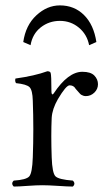

<svg xmlns="http://www.w3.org/2000/svg" viewBox="-20 -684 397 709"><path d="M309.1 -517.1Q301.3 -557.1 271.2 -582Q241.2 -606.9 201.2 -606.9Q161.1 -606.9 130.6 -583Q100.1 -559.1 92.8 -517.1L65.9 -528.8Q74.7 -590.8 114.3 -627.4Q153.8 -664.1 201.2 -664.1Q254.4 -664.1 290.3 -628.4Q326.2 -592.8 335.9 -528.8ZM101.1 -312Q100.1 -351.1 89.1 -362.1Q78.1 -373 39.1 -377Q34.2 -384.8 37.1 -394Q107.9 -403.8 154.8 -420.9Q164.6 -420.9 167 -415Q169.9 -406.2 169.9 -348.1Q169.9 -335 174.3 -335.4Q175.8 -335.9 178.2 -338.9Q231.4 -418.9 284.2 -418.9Q314.9 -418.9 328.4 -405Q341.8 -391.1 341.8 -373Q341.8 -355 328.4 -342Q314.9 -329.1 296.9 -329.1Q292 -329.1 287.6 -330.6Q283.2 -332 280 -334Q276.9 -335.9 272.9 -340.6Q269 -345.2 267.6 -346.7Q266.1 -348.1 261.5 -353.5Q256.8 -358.9 256.8 -359.9Q250 -368.7 237.1 -368.9Q224.1 -369.1 193.8 -317.9Q172.9 -281.7 170.9 -249Q168 -186 170.9 -103Q172.9 -44.9 184.8 -33Q196.8 -21 249 -17.1Q260.3 -5.9 249 4.9Q231 4.9 194.1 2.4Q157.2 0 136.2 0Q115.2 0 81.5 2.4Q47.9 4.9 30.8 4.9Q19.5 -6.3 30.8 -17.1Q76.7 -20 87.9 -32.5Q99.1 -44.9 101.1 -103Q105 -207 101.1 -312Z"/></svg>

Font: Linux Libertine Display
Style: Regular
Weight: 400
Designer: Philipp H. Poll
Foundry: Philipp H. Poll
Version: Version 5.0.9